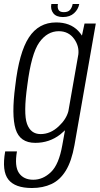

<svg xmlns="http://www.w3.org/2000/svg" viewBox="-49 -713 501 963"><path d="M111 230Q26.5 230 -7 187.5Q-40.5 145 -23 46.5H36Q23 121 46.2 154.8Q69.5 188.5 118 188.5Q166.5 188.5 206.5 150.2Q246.5 112 263.5 15L277 -59.5Q266 -49 253 -38.5Q198.5 3.5 128 3.5Q50.5 3.5 29.2 -65.8Q8 -135 27.5 -282Q46.5 -449.5 95.8 -525Q145 -600.5 232.5 -600.5Q302.5 -600.5 343 -558.5Q354.5 -546.5 362 -534.5L375 -595H431.5L324.5 15Q310 96 281 143Q252 190 209.2 210Q166.5 230 111 230ZM344 -440.5Q348.5 -481.5 323.5 -517Q295.5 -556.5 246 -556.5Q188 -556.5 148 -500.2Q108 -444 88 -285.5Q68 -143 86.5 -91.8Q105 -40.5 154.5 -40.5Q204.5 -40.5 246 -80Q283.5 -115 294 -155.5ZM266.5 -627.5Q233 -627.5 218.2 -646.8Q203.5 -666 208.5 -693H241.5Q238 -674 244.8 -663Q251.5 -652 271 -652Q292 -652 302 -663.2Q312 -674.5 315.5 -693H348.5Q343.5 -666 322.5 -646.8Q301.5 -627.5 266.5 -627.5Z"/></svg>

Font: Anybody Light
Style: Italic
Weight: 300
Italic angle: -10°
Designer: Tyler Finck
Foundry: Etcetera Type Company
Version: Version 1.010; ttfautohint (v1.8.3) -l 8 -r 50 -G 200 -x 14 